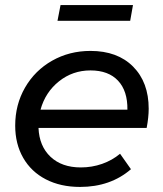

<svg xmlns="http://www.w3.org/2000/svg" viewBox="-20 -733 642 758"><path d="M567 -304Q567 -270 559 -228H132Q135 -156 179.5 -114Q224 -72 299 -72Q343 -72 383 -86Q423 -100 454 -126L497 -65Q416 5 296 5Q219 5 161 -25Q103 -55 71.5 -110Q40 -165 40 -237Q40 -320 79 -387.5Q118 -455 186 -493.5Q254 -532 337 -532Q444 -532 505.5 -470Q567 -408 567 -304ZM337 -455Q267 -455 213 -412Q159 -369 140 -300H483Q484 -374 446 -414.5Q408 -455 337 -455ZM219 -713H505L494 -651H207Z"/></svg>

Font: Gontserrat
Style: Italic
Weight: 400
Italic angle: -11.3°
Designer: Julieta Ulanovsky
Foundry: Julieta Ulanovsky
Version: Version 6.001